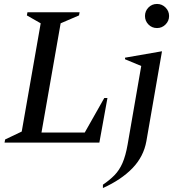

<svg xmlns="http://www.w3.org/2000/svg" viewBox="-20 -722 906 972"><path d="M3 0 6 -16 90 -56 186 -604 116 -644 119 -660H383L380 -644L287 -604L190 -51H409L508 -226H524L483 0ZM775 -580Q749 -580 731.5 -598Q714 -616 714 -641Q714 -666 731.5 -684Q749 -702 775 -702Q800 -702 818 -684Q836 -666 836 -641Q836 -616 818 -598Q800 -580 775 -580ZM501 230V213Q535 190 559.5 165Q584 140 600 103.5Q616 67 626 10L695 -388L613 -422V-430L797 -462H800L721 -7Q707 71 650.5 129.5Q594 188 501 230Z"/></svg>

Font: Spectral Medium
Style: Italic
Weight: 500
Italic angle: -10°
Designer: Jean-Baptiste Levee
Foundry: Production Type
Version: Version 2.001